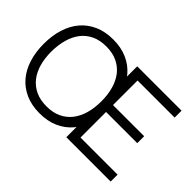

<svg xmlns="http://www.w3.org/2000/svg" viewBox="-129 -1049 1379 1379"><g transform="rotate(45 560.0 -360.0)"><path d="M361.7 15Q442.3 15 504.2 -12.5Q566.2 -40 608.2 -89.5Q650.2 -139 671.8 -208Q693.3 -277 693.3 -360Q693.3 -443 671.8 -512Q650.2 -581 608.2 -630.5Q566.2 -680 504.2 -707.5Q442.3 -735 361.7 -735Q281 -735 219.1 -707.5Q157.2 -680 115.2 -630.5Q73.2 -581 51.6 -512Q30 -443 30 -360Q30 -277 51.6 -208Q73.2 -139 115.2 -89.5Q157.2 -40 219.1 -12.5Q281 15 361.7 15ZM361.7 -55.7Q298.2 -55.7 250.5 -77.8Q202.8 -100 171 -140.2Q139.2 -180.5 123.4 -236.6Q107.7 -292.7 108 -360Q108.7 -427.5 124.6 -483.5Q140.5 -539.5 172 -579.8Q203.5 -620 250.8 -642.2Q298.2 -664.3 361.7 -664.3Q425.2 -664.3 472.7 -642.2Q520.2 -620 551.8 -579.8Q583.5 -539.5 599.4 -483.5Q615.3 -427.5 615.3 -360Q615.3 -292.7 599.4 -236.6Q583.5 -180.5 551.8 -140.2Q520.2 -100 472.7 -77.8Q425.2 -55.7 361.7 -55.7ZM1069.7 0V-70.3H693V-330H1009.7V-400.3H693V-649.7H1069.7V-720H619.3V0Z"/></g></svg>

Font: Vela Sans GX ExtLt
Style: Regular
Weight: 200
Designer: Principal design: Mikhail Sharanda - project Manrope.
Design modification: Ravid Balaliev
Foundry: Mikhail Sharanda
Version: Version 1.001